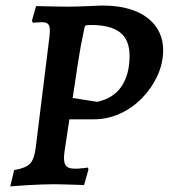

<svg xmlns="http://www.w3.org/2000/svg" viewBox="-20 -664 608 692"><path d="M110 -642Q117 -642 137 -641.5Q157 -641 181.5 -640.5Q206 -640 226 -640Q238 -640 258.5 -640.5Q279 -641 299.5 -642Q320 -643 334.5 -643.5Q349 -644 349 -644Q404 -644 445 -632Q486 -620 513.5 -598Q541 -576 554.5 -547Q568 -518 568 -484Q568 -435 547 -390Q526 -345 491 -309.5Q456 -274 411.5 -254Q367 -234 319 -234H230L212 -114Q208 -82 216 -69Q224 -56 251 -56Q264 -56 280.5 -58Q297 -60 297 -60Q297 -58 297.5 -57Q298 -56 299 -54L283 3Q283 3 270.5 2.5Q258 2 240 1.5Q222 1 203.5 0.5Q185 0 173 0Q154 0 128 1Q102 2 76.5 3.5Q51 5 34 6.5Q17 8 17 8L31 -51Q73 -58 88.5 -74.5Q104 -91 109 -134L158 -530Q162 -562 156.5 -573Q151 -584 132 -584Q123 -584 111 -583Q99 -582 99 -582L95 -589ZM330 -297Q388 -309 417.5 -352Q447 -395 447 -463Q447 -520 413 -547Q379 -574 307 -574Q291 -574 288 -571.5Q285 -569 283 -557Q271 -502 261 -438Q251 -374 242 -311Z"/></svg>

Font: Alegreya SemiBold
Style: Italic
Weight: 600
Italic angle: -7°
Designer: Juan Pablo del Peral
Foundry: Huerta Tipografica
Version: Version 2.009